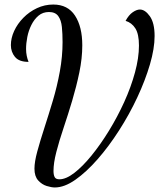

<svg xmlns="http://www.w3.org/2000/svg" viewBox="-20 -740 702 847"><path d="M222 87Q207 87 186 80.5Q165 74 148.5 56Q132 38 132 4Q132 -26 144.5 -72Q157 -118 175.5 -175Q194 -232 213 -295.5Q232 -359 244 -425Q256 -491 256 -554Q256 -591 253 -621Q250 -651 237 -669Q224 -687 196 -687Q169 -687 150 -671Q131 -655 118.5 -630Q106 -605 100.5 -577Q95 -549 95 -524Q95 -508 98 -493.5Q101 -479 106 -467Q64 -467 46 -489Q28 -511 28 -541Q28 -572 42.5 -603.5Q57 -635 83 -661.5Q109 -688 143 -704Q177 -720 215 -720Q279 -720 311 -671Q343 -622 343 -540Q343 -483 330 -420.5Q317 -358 298.5 -296Q280 -234 260.5 -176Q241 -118 228.5 -69.5Q216 -21 216 14Q216 31 221 41Q226 51 242 51Q271 51 307.5 23Q344 -5 383.5 -53.5Q423 -102 460.5 -163Q498 -224 528 -290Q558 -356 575.5 -420.5Q593 -485 593 -539Q593 -590 577 -615Q561 -640 534 -648Q548 -674 565.5 -686Q583 -698 597 -698Q620 -698 641 -668.5Q662 -639 662 -581Q662 -526 641.5 -456Q621 -386 586 -311Q551 -236 505.5 -165Q460 -94 410.5 -37.5Q361 19 312.5 53Q264 87 222 87Z"/></svg>

Font: Dancing Script Medium
Style: Regular
Weight: 500
Designer: Pablo Impallari
Foundry: Pablo Impallari
Version: Version 2.000